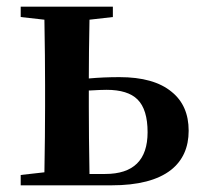

<svg xmlns="http://www.w3.org/2000/svg" viewBox="-20 -555 610 575"><path d="M42 0V-31L113 -39Q115 -153 115 -235V-300Q115 -382 113 -496L42 -504V-535H318V-504L248 -496Q246 -394 246 -320Q289 -324 338 -324Q441 -324 494 -280Q545 -239 545 -163.5Q545 -88 492 -46Q433 0 314 0ZM248 -34H295Q422 -34 422 -159Q422 -227 392 -257Q363 -286 299 -286Q282 -286 249 -284H246V-235Q246 -148 248 -34Z"/></svg>

Font: GenRyuMin TW B
Style: Regular
Weight: 700
Version: Version 1.501;PS 1;hotconv 16.6.51;makeotf.lib2.5.65220